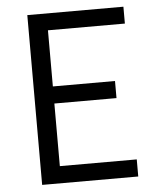

<svg xmlns="http://www.w3.org/2000/svg" viewBox="-53 -781 705 828"><g transform="rotate(-5 300.0 -367.5)"><path d="M96 0V-735H512V-662H179V-419H448V-345H179V-74H512V0Z"/></g></svg>

Font: R Plex Mono
Style: Regular
Weight: 400
Monospace: yes
Designer: Belleve Invis
Foundry: Belleve Invis
Version: Version 31.8.0